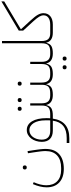

<svg xmlns="http://www.w3.org/2000/svg" viewBox="863 -1652 1029 2795"><g transform="rotate(-90 1377.5 -254.5)"><path d="M317 160Q190 160 119 94Q48 28 48 -90Q48 -137 60.5 -188Q73 -239 95 -290L123 -279Q101 -230 89.5 -183Q78 -136 78 -95Q78 8 137.5 64.5Q197 121 304 121H330Q449 121 512.5 62Q576 3 576 -106Q576 -122 575 -138.5Q574 -155 571.5 -175Q569 -195 565.5 -220.5Q562 -246 557 -279L544 -362L575 -368L588 -285Q593 -252 596.5 -226Q600 -200 602.5 -179Q605 -158 606 -140Q607 -122 607 -106Q607 23 532 91.5Q457 160 317 160ZM335 -380Q323 -380 315.5 -387Q308 -394 308 -408Q308 -423 315.5 -430Q323 -437 335 -437H340Q352 -437 359.5 -430Q367 -423 367 -408Q367 -394 359.5 -387Q352 -380 340 -380Z M693 202H763Q880 202 942 151.5Q1004 101 1018 0H874Q794 0 752 -42Q710 -84 710 -160Q710 -205 723 -245Q736 -285 758.5 -314.5Q781 -344 812.5 -361.5Q844 -379 882 -379Q963 -379 1009 -303Q1055 -227 1055 -91Q1055 -77 1054.5 -64Q1054 -51 1053 -38H1104V-12L1092 0H1048Q1014 240 763 240H693ZM742 -162Q742 -101 774 -69.5Q806 -38 868 -38H1022Q1023 -44 1023 -50.5Q1023 -57 1023 -64V-111Q1023 -162 1013 -204.5Q1003 -247 984.5 -277Q966 -307 939.5 -324Q913 -341 879 -341Q849 -341 824 -327.5Q799 -314 781 -290Q763 -266 752.5 -233Q742 -200 742 -162Z M1092 -26 1104 -38H1115Q1184 -38 1211.5 -66Q1239 -94 1239 -163V-329H1271V-163Q1271 -98 1298.5 -68Q1326 -38 1383 -38H1406V-12L1394 0Q1270 0 1248 -95H1245Q1233 -42 1198 -21Q1163 0 1092 0ZM1316 -454Q1304 -454 1296.5 -461Q1289 -468 1289 -482Q1289 -497 1296.5 -504Q1304 -511 1316 -511H1321Q1333 -511 1340.5 -504Q1348 -497 1348 -482Q1348 -468 1340.5 -461Q1333 -454 1321 -454ZM1189 -454Q1177 -454 1169.5 -461Q1162 -468 1162 -482Q1162 -497 1169.5 -504Q1177 -511 1189 -511H1194Q1206 -511 1213.5 -504Q1221 -497 1221 -482Q1221 -468 1213.5 -461Q1206 -454 1194 -454Z M1394 -26 1406 -38H1417Q1486 -38 1513.5 -66Q1541 -94 1541 -163V-329H1573V-163Q1573 -98 1600.5 -68Q1628 -38 1685 -38H1708V-12L1696 0Q1572 0 1550 -95H1547Q1535 -42 1500 -21Q1465 0 1394 0ZM1555 -454Q1543 -454 1535.5 -461Q1528 -468 1528 -482Q1528 -497 1535.5 -504Q1543 -511 1555 -511H1560Q1572 -511 1579.5 -504Q1587 -497 1587 -482Q1587 -468 1579.5 -461Q1572 -454 1560 -454Z M1696 -26 1708 -38H1719Q1788 -38 1815.5 -66Q1843 -94 1843 -163V-329H1875V-163Q1875 -98 1902.5 -68Q1930 -38 1987 -38H2010V-12L1998 0Q1874 0 1852 -95H1849Q1837 -42 1802 -21Q1767 0 1696 0ZM1920 200Q1908 200 1900.5 193Q1893 186 1893 172Q1893 157 1900.5 150Q1908 143 1920 143H1925Q1937 143 1944.5 150Q1952 157 1952 172Q1952 186 1944.5 193Q1937 200 1925 200ZM1793 200Q1781 200 1773.5 193Q1766 186 1766 172Q1766 157 1773.5 150Q1781 143 1793 143H1798Q1810 143 1817.5 150Q1825 157 1825 172Q1825 186 1817.5 193Q1810 200 1798 200Z M1998 -26 2010 -38H2021Q2090 -38 2117.5 -66Q2145 -94 2145 -163V-740H2178V-163Q2178 -98 2205 -68Q2232 -38 2290 -38H2313V-12L2301 0Q2176 0 2154 -95H2151Q2139 -42 2104 -21Q2069 0 1998 0Z M2301 -26 2313 -38H2416Q2480 -38 2516 -63.5Q2552 -89 2552 -135Q2552 -165 2532.5 -198Q2513 -231 2464 -285L2330 -431V-496L2755 -749V-708L2350 -466V-463L2476 -325Q2506 -292 2526.5 -266.5Q2547 -241 2559.5 -218.5Q2572 -196 2577.5 -176.5Q2583 -157 2583 -136Q2583 -73 2539 -36.5Q2495 0 2416 0H2301Z"/></g></svg>

Font: IBM Plex Sans Arabic ExtraLight
Style: Regular
Weight: 200
Designer: Mike Abbink, Paul van der Laan, Pieter van Rosmalen, Wael Morcos, Khajak Apelian
Foundry: Bold Monday
Version: Version 1.1